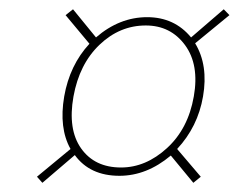

<svg xmlns="http://www.w3.org/2000/svg" viewBox="-20 -586 541 416"><path d="M399.9 -377Q412.1 -445.8 380.9 -488.3Q349.6 -530.8 295.9 -530.8Q239.3 -530.8 195.6 -489Q151.9 -447.3 139.2 -377Q126.5 -305.7 155.8 -264.4Q185.1 -223.1 242.2 -223.1Q295.9 -223.1 341.8 -265.1Q387.7 -307.1 399.9 -377ZM398.9 -189.9 350.1 -249Q297.9 -205.1 238.8 -205.1Q174.8 -205.1 142.1 -250L71.8 -189.9L60.1 -203.1L132.8 -263.2Q107.4 -308.6 119.1 -377Q130.9 -444.8 173.8 -491.2L122.1 -553.2L138.2 -565.9L188 -504.9Q238.8 -548.8 298.8 -548.8Q357.9 -548.8 394 -504.9L464.8 -565.9L477.1 -553.2L402.8 -492.2Q431.6 -444.8 419.9 -377Q408.7 -311.5 363.8 -263.2L415 -203.1Z"/></svg>

Font: SVN-Poppins Thin
Style: Italic
Weight: 100
Italic angle: -10°
Designer: Ninad Kale (Devanagari), Jonny Pinhorn (Latin)
Foundry: Indian Type Foundry
Version: Version 3.002 2017